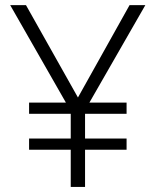

<svg xmlns="http://www.w3.org/2000/svg" viewBox="-20 -734 611 754"><path d="M82 -713.9H20L238.8 -331.1H94.2V-287.1H257.8V-189.9H94.2V-146H257.8V0H314V-146H477.1V-189.9H314V-287.1H477.1V-331.1H331.1L550.8 -713.9H488.8L286.1 -351.1Z"/></svg>

Font: Noto Reveo Sans
Style: Regular
Weight: 300
Designer: Monotype Design Team
Foundry: Monotype Imaging Inc.
Version: Version 2.007